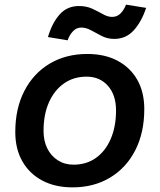

<svg xmlns="http://www.w3.org/2000/svg" viewBox="-20 -797 690 829"><path d="M293 12Q218 12 162.5 -17.5Q107 -47 76.5 -100.5Q46 -154 46 -227Q46 -329 85.5 -405Q125 -481 195 -522.5Q265 -564 357 -564Q433 -564 488 -534.5Q543 -505 573 -452Q603 -399 603 -326Q603 -224 564 -148Q525 -72 455 -30Q385 12 293 12ZM297 -86Q353 -86 394 -115Q435 -144 458 -197Q481 -250 481 -320Q481 -387 446 -426.5Q411 -466 354 -466Q298 -466 256.5 -437Q215 -408 191.5 -355.5Q168 -303 168 -232Q168 -189 184 -156.5Q200 -124 229.5 -105Q259 -86 297 -86ZM272 -623 187 -637Q205 -698 237.5 -734.5Q270 -771 321 -771Q353 -771 378 -759.5Q403 -748 424 -736Q445 -724 464 -724Q486 -724 501 -739.5Q516 -755 524 -777L611 -763Q591 -703 557.5 -666Q524 -629 473 -629Q444 -629 419.5 -641.5Q395 -654 373.5 -666Q352 -678 331 -678Q310 -678 295 -662Q280 -646 272 -623Z"/></svg>

Font: Azeret Mono Thin Medium
Style: Italic
Weight: 500
Italic angle: -12°
Version: Version 1.002